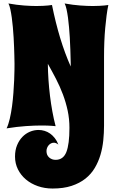

<svg xmlns="http://www.w3.org/2000/svg" viewBox="-20 -733 686 1111"><path d="M301.8 -2.9Q292.5 -3.9 279.8 -4.9Q269 -5.9 253.9 -6.3Q238.8 -6.8 219.2 -6.8Q181.2 -6.8 130.1 -3.4Q79.1 0 18.1 9.8Q28.8 -12.2 36.6 -45.9Q44.4 -79.6 49.6 -117.9Q54.7 -156.2 57.6 -195.8Q60.5 -235.4 62 -269.5Q63.5 -303.7 63.7 -328.6Q64 -353.5 64 -362.8Q64 -364.7 63.7 -377.9Q63.5 -391.1 63 -412.1Q62.5 -433.1 61.5 -460.2Q60.5 -487.3 58.8 -516.6Q57.1 -545.9 54.4 -575.7Q51.8 -605.5 48.1 -631.8Q44.4 -658.2 39.8 -679.4Q35.2 -700.7 28.8 -712.9Q78.1 -704.1 118.7 -701.2Q159.2 -698.2 190.9 -698.2Q212.4 -698.2 229.2 -699.2Q246.1 -700.2 257.3 -701.2Q270.5 -702.6 280.8 -704.1Q301.8 -600.6 328.6 -512.2Q355.5 -423.8 389.2 -348.1V-368.2Q387.7 -447.8 383.8 -516.6Q381.8 -545.9 379.4 -575.7Q377 -605.5 373.3 -631.8Q369.6 -658.2 365 -679.4Q360.4 -700.7 354 -712.9Q402.8 -704.1 444.1 -701.2Q485.4 -698.2 517.1 -698.2Q538.6 -698.2 555.4 -699.2Q572.3 -700.2 583.5 -701.2Q596.7 -702.6 606.9 -704.1Q601.1 -676.8 596.7 -643.1Q592.3 -609.4 588.9 -571.3Q585.4 -533.2 583.7 -491.2Q582 -449.2 582 -404.8V-5.9Q582 36.1 577.6 79.3Q573.2 122.6 561.3 163.1Q549.3 203.6 528.3 239Q507.3 274.4 474.1 300.8Q440.9 327.1 394.3 342.5Q347.7 357.9 284.2 357.9Q238.3 357.9 198.7 344Q159.2 330.1 129.9 305.4Q100.6 280.8 83.7 246.8Q66.9 212.9 66.9 172.9Q66.9 136.2 78.6 107.7Q90.3 79.1 109.4 59.3Q128.4 39.6 152.8 29.3Q177.2 19 203.1 19Q220.7 19 237.8 24.2Q254.9 29.3 269.8 39.8Q284.7 50.3 297.1 66.2Q309.6 82 317.9 104Q312 98.6 304.9 95.7Q297.9 92.8 292 92.8Q283.7 92.8 275.9 96.4Q268.1 100.1 262.2 106.7Q256.3 113.3 252.7 122.1Q249 130.9 249 141.1Q249 164.6 264.4 178.2Q279.8 191.9 301.8 191.9Q346.2 191.9 364 146.7Q381.8 101.6 381.8 6.8Q381.8 -44.9 371.6 -92.8Q361.3 -140.6 344.2 -186.3Q327.1 -231.9 304.4 -275.9Q281.7 -319.8 256.8 -363.8Q257.3 -317.9 260.5 -271Q263.7 -224.1 269.3 -178.2Q274.9 -132.3 283 -88.1Q291 -43.9 301.8 -2.9Z"/></svg>

Font: Spicy Rice
Style: Regular
Weight: 400
Version: Version 1.000